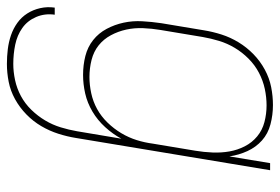

<svg xmlns="http://www.w3.org/2000/svg" viewBox="-146 -424 791 542"><g transform="rotate(90 249.0 -152.5)"><path d="M158 223Q137 223 116.5 220.5Q96 218 77 211.5Q58 205 42 193.5Q26 182 15.5 165.5Q5 149 0.5 129Q-4 109 -1 88H19Q15 116 25.5 140.5Q36 165 56.5 179.5Q77 194 103.5 199.5Q130 205 158 205Q180 205 203.5 200Q227 195 248.5 183.5Q270 172 287.5 154Q305 136 317.5 115Q330 94 337 71Q344 48 348 25L369 -100Q356 -76 336.5 -54.5Q317 -33 292.5 -18.5Q268 -4 241.5 2Q215 8 189 8Q161 8 135.5 1.5Q110 -5 90.5 -20.5Q71 -36 59 -58.5Q47 -81 41.5 -106.5Q36 -132 37.5 -159Q39 -186 43 -213L63 -333Q67 -358 75 -383Q83 -408 97 -431Q111 -454 130.5 -473Q150 -492 174 -505Q198 -518 223.5 -523Q249 -528 274 -528Q302 -528 328.5 -521Q355 -514 374 -497Q393 -480 404 -456Q415 -432 419 -405L438 -520H458L367 28Q363 53 355 78Q347 103 333.5 126Q320 149 300.5 168Q281 187 257.5 200Q234 213 208.5 218Q183 223 158 223ZM195 -10Q217 -10 240.5 -15Q264 -20 285 -31.5Q306 -43 323.5 -61Q341 -79 353.5 -100Q366 -121 373 -143.5Q380 -166 383 -189L403 -309Q407 -333 408 -357.5Q409 -382 405 -405Q401 -428 390.5 -448.5Q380 -469 362.5 -483.5Q345 -498 322 -504Q299 -510 275 -510Q252 -510 228.5 -505Q205 -500 183 -488.5Q161 -477 143 -459Q125 -441 112.5 -420Q100 -399 93 -376Q86 -353 82 -330L62 -210Q58 -186 57 -161.5Q56 -137 61 -114Q66 -91 77 -70.5Q88 -50 105.5 -36Q123 -22 146.5 -16Q170 -10 195 -10Z"/></g></svg>

Font: Iosevka SS04 Thin Oblique
Style: Regular
Weight: 100
Italic angle: -9°
Monospace: yes
Designer: Belleve Invis
Foundry: Belleve Invis
Version: Version 19.0.0; ttfautohint (v1.8.4)